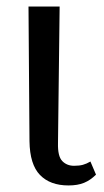

<svg xmlns="http://www.w3.org/2000/svg" viewBox="-20 -556 316 586"><path d="M189 10Q133 10 102 -22Q71 -54 70 -125L67 -536H162L157 -119Q156 -79 170 -64.5Q184 -50 206 -50Q222 -50 233 -53Q244 -56 256 -63L273 -23Q256 -6 236.5 2Q217 10 189 10Z"/></svg>

Font: Noto Serif ExtraCondensed
Style: Regular
Weight: 400
Width: 2
Designer: Monotype Design Team
Foundry: Monotype Imaging Inc.
Version: Version 2.015